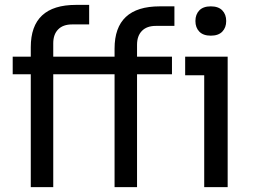

<svg xmlns="http://www.w3.org/2000/svg" viewBox="-20 -766 1046 786"><path d="M106 0V-462H32V-534H106V-573Q106 -746 291 -746H345V-666H275Q238 -666 218 -645.5Q198 -625 198 -589V-534H449V-567Q449 -740 634 -740H694V-660H618Q581 -660 561 -639.5Q541 -619 541 -583V-534H684V-462H541V0H449V-462H198V0ZM890 -636.5Q874 -620 843 -620Q812 -620 796 -636.5Q780 -653 780 -680Q780 -707 796 -723.5Q812 -740 843 -740Q874 -740 890 -723.5Q906 -707 906 -680Q906 -653 890 -636.5ZM816 0V-458H738V-534H912V0Z"/></svg>

Font: Cazoo Sans
Style: Regular
Weight: 400
Designer: Jonathan Barnbrook, Julián Moncada
Foundry: Barnbrook Fonts
Version: Version 2.000;Glyphs 3.3 (3337)